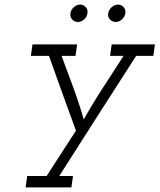

<svg xmlns="http://www.w3.org/2000/svg" viewBox="-20 -569 697 839"><path d="M99 200 92 250H292L299 200H239Q323 68 406.5 -62.5Q490 -193 575 -325H650L657 -375H468L461 -325H520Q475 -255 429.5 -185Q384 -115 346 -47Q326 -117 300.5 -186Q275 -255 249 -325H310L317 -375H122L115 -325H194Q223 -243 252.5 -161.5Q282 -80 312 2Q280 51 248 100.5Q216 150 184 200ZM453 -511Q450 -495 460.5 -484Q471 -473 486 -473Q500 -473 512.5 -484Q525 -495 528 -511Q530 -527 520 -538Q510 -549 496 -549Q481 -549 468.5 -538Q456 -527 453 -511ZM288 -511Q285 -495 295.5 -484Q306 -473 320 -473Q335 -473 347.5 -484Q360 -495 362 -511Q365 -527 354.5 -538Q344 -549 330 -549Q316 -549 303 -538Q290 -527 288 -511Z"/></svg>

Font: Josefin Slab Thin Medium
Style: Italic
Weight: 500
Italic angle: -12°
Version: Version 2.000